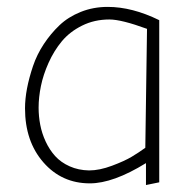

<svg xmlns="http://www.w3.org/2000/svg" viewBox="-20 -533 534 551"><path d="M437 -475.1Q359.4 -513.2 289.1 -513.2Q247.6 -513.2 211.7 -498.8Q175.8 -484.4 150.6 -460.4Q125.5 -436.5 105.7 -406.5Q85.9 -376.5 74.7 -343.3Q63.5 -310.1 57.6 -279.5Q51.8 -249 51.8 -222.2Q51.8 -127.4 104.5 -67.1Q157.2 -6.8 237.8 -6.8Q304.7 -6.8 398.9 -64.9V-2L437 -9.8ZM235.8 -43.9Q205.1 -44.4 179.9 -55.7Q154.8 -66.9 138.4 -85Q122.1 -103 111.1 -126.7Q100.1 -150.4 95.5 -174.8Q90.8 -199.2 90.8 -224.1Q90.8 -253.4 97.4 -285.9Q104 -318.4 119.4 -352.8Q134.8 -387.2 157.5 -414.6Q180.2 -441.9 215.6 -459.5Q251 -477.1 293.9 -477.1Q328.6 -477.1 401.9 -450.2L397 -108.9Q378.9 -95.7 358.2 -83.3Q337.4 -70.8 301.5 -57.4Q265.6 -43.9 235.8 -43.9Z"/></svg>

Font: Comic Neue Angular Light
Style: Regular
Weight: 300
Designer: Craig Rozynski
Foundry: Craig Rozynski
Version: Version 2.003